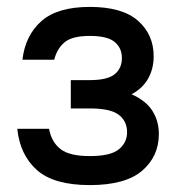

<svg xmlns="http://www.w3.org/2000/svg" viewBox="-20 -528 525 556"><path d="M240 -508Q334 -508 379.5 -468Q425 -428 425 -365Q425 -329 409 -300.5Q393 -272 361 -255Q402 -237 421 -207.5Q440 -178 440 -140Q440 -75 391.5 -33.5Q343 8 240 8Q136 8 87 -35.5Q38 -79 30 -155H122Q129 -117 155 -96.5Q181 -76 240 -76Q300 -76 324 -95.5Q348 -115 348 -145Q348 -177 324 -195.5Q300 -214 240 -214H185V-296H240Q291 -296 312 -313Q333 -330 333 -360Q333 -389 312 -406.5Q291 -424 240 -424Q189 -424 167 -405.5Q145 -387 137 -355H45Q53 -425 99.5 -466.5Q146 -508 240 -508Z"/></svg>

Font: Retni Sans Medium
Style: Regular
Weight: 500
Designer: Vitaly Kuzmin
Foundry: ParaType Ltd.
Version: Version 1.00;March 2, 2019;FontCreator 11.5.0.2425 64-bit; t